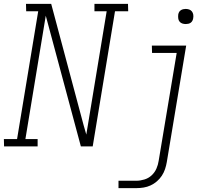

<svg xmlns="http://www.w3.org/2000/svg" viewBox="-36 -755 1106 990"><path d="M-15 0 -16 -38H52L161 -697H99L98 -735H228L395 -110L409 -61L514 -697H451V-735H624L625 -697H557L442 0H381L200 -674L95 -38H158V0ZM575 215V177H667Q687 177 708.5 170.5Q730 164 746 149Q762 134 770.5 114.5Q779 95 782 75L875 -482H748L747 -520H924L824 81Q821 99 815 117Q809 135 798.5 151Q788 167 773 180Q758 193 740.5 201Q723 209 704.5 212Q686 215 668 215ZM922 -631Q912 -631 903.5 -634Q895 -637 889.5 -644Q884 -651 883 -660.5Q882 -670 883 -680Q884 -686 887 -692Q890 -698 896 -702Q902 -706 908.5 -707.5Q915 -709 921 -709Q931 -709 939.5 -706Q948 -703 953.5 -696Q959 -689 960.5 -679.5Q962 -670 960 -660Q959 -654 956 -648Q953 -642 947.5 -638Q942 -634 935 -632.5Q928 -631 922 -631Z"/></svg>

Font: Iosevka Etoile Extralight
Style: Italic
Weight: 200
Italic angle: -9°
Designer: Belleve Invis
Foundry: Belleve Invis
Version: Version 22.1.2; ttfautohint (v1.8.4)